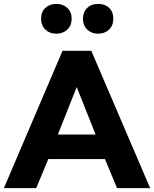

<svg xmlns="http://www.w3.org/2000/svg" viewBox="-27 -966 791 986"><path d="M512 -149 574 0H744L442 -705H294L-7 0H159L221 -149ZM367 -519 464 -275H270ZM184 -870Q184 -835 206 -814Q228 -793 263 -793Q296 -793 318.5 -814Q341 -835 341 -870Q341 -905 318.5 -925.5Q296 -946 263 -946Q228 -946 206 -925.5Q184 -905 184 -870ZM399 -870Q399 -835 421 -814Q443 -793 477 -793Q511 -793 533 -814Q555 -835 555 -870Q555 -905 533.5 -925.5Q512 -946 477 -946Q442 -946 420.5 -925Q399 -904 399 -870Z"/></svg>

Font: Geom
Style: Bold
Weight: 700
Version: Version 1.102